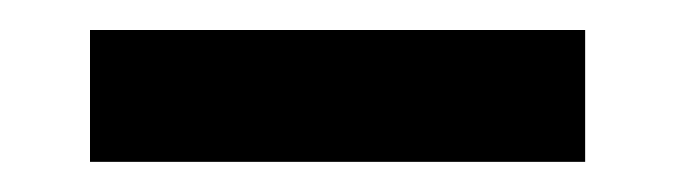

<svg xmlns="http://www.w3.org/2000/svg" viewBox="-20 -331 450 128"><path d="M370.1 -223.1H40V-311H370.1Z"/></svg>

Font: Fivo Sans Modern Med
Style: Regular
Weight: 450
Designer: Alexander Slobzheninov
Foundry: Alexander Slobzheninov
Version: 1.0